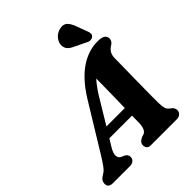

<svg xmlns="http://www.w3.org/2000/svg" viewBox="-283 -1089 1233 1233"><g transform="rotate(-45 334.0 -472.0)"><path d="M172 -170Q150 -133.5 152 -111.5Q154 -89.5 173.5 -80.5L193 -72.5Q205.5 -65.5 210.2 -57.2Q215 -49 215 -40.5Q215 -21.5 202.5 -10.8Q190 0 169 0H15.5Q-26 0 -26 -34.5Q-26 -49.5 -18.2 -61.5Q-10.5 -73.5 14 -87.5Q30.5 -96.5 49.5 -123Q68.5 -149.5 88.5 -182.5L285.5 -504.5Q353 -611 429.2 -662.5Q505.5 -714 589.5 -714Q627 -714 642 -702.5Q657 -691 657 -673.5Q657 -650.5 636 -636Q615 -624.5 602.8 -606.2Q590.5 -588 590.5 -552.5Q590.5 -524.5 589.8 -482Q589 -439.5 588.2 -391Q587.5 -342.5 587 -295.8Q586.5 -249 586.2 -212.2Q586 -175.5 586.5 -157Q587 -123.5 592 -107Q597 -90.5 621 -74.5Q639.5 -60 639.5 -39Q639.5 -22 627.2 -11Q615 0 593 0H360.5Q339 0 331 -10.2Q323 -20.5 323 -35Q323 -50 331.8 -60Q340.5 -70 357.5 -77.5L374.5 -82.5Q391.5 -89 399.2 -108Q407 -127 407.5 -155.5Q407.5 -168 408 -184.5Q408.5 -201 408.5 -220H202.5ZM350.5 -465 243 -287H410Q411.5 -351 412.8 -422Q414 -493 414.5 -551Q401.5 -537 385.8 -516.2Q370 -495.5 350.5 -465ZM561.5 -877.5 591.5 -797Q594.5 -786.5 594.5 -777.2Q594.5 -768 585.5 -759.5Q577.5 -752.5 566 -751.2Q554.5 -750 545 -754L466.5 -792Q435.5 -805 420.5 -821.2Q405.5 -837.5 406.5 -863.5Q407 -888 426.5 -911.2Q446 -934.5 477 -941.5Q512 -949.5 530.8 -930.8Q549.5 -912 561.5 -877.5Z"/></g></svg>

Font: Fraunces 9pt Soft
Style: Bold Italic
Weight: 700
Italic angle: -16°
Version: Version 1.000;[b76b70a41]